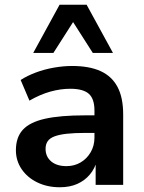

<svg xmlns="http://www.w3.org/2000/svg" viewBox="-20 -779 605 809"><path d="M232 10Q179 10 137 -10.5Q95 -31 71 -66.5Q47 -102 47 -146Q47 -200 76 -232Q105 -264 169 -278.5Q233 -293 339 -293H393V-219H341Q294 -219 262 -215.5Q230 -212 210 -204.5Q190 -197 181 -184Q172 -171 172 -152Q172 -119 195.5 -99Q219 -79 260 -79Q293 -79 319.5 -94.5Q346 -110 362 -137.5Q378 -165 378 -199V-313Q378 -363 354 -384Q330 -405 276 -405Q235 -405 192 -393Q149 -381 104 -355L67 -442Q95 -460 131 -473.5Q167 -487 207 -494Q247 -501 284 -501Q356 -501 403.5 -479.5Q451 -458 475 -413Q499 -368 499 -297V0H383V-104H389Q380 -69 358.5 -43.5Q337 -18 305.5 -4Q274 10 232 10ZM120 -556 231 -759H345L456 -556H371L288 -686L205 -556Z"/></svg>

Font: Nunito Sans 12pt ExtraLight 11pt
Style: Bold
Weight: 700
Version: Version 3.101;gftools[0.9.27]